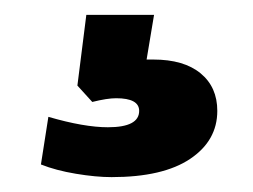

<svg xmlns="http://www.w3.org/2000/svg" viewBox="-20 -40 340 258"><path d="M272 109Q272 149 235.5 173.5Q199 198 130 198Q109 198 82 193.5Q55 189 35 181L45 117Q93 131 125 131Q167 131 167 109Q167 92 136 92Q124 92 104 97L84 75L96 -20H187L177 40H186Q227 40 249.5 58.5Q272 77 272 109Z"/></svg>

Font: wassup Sans
Style: Black
Weight: 900
Version: Version 2.001